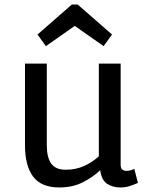

<svg xmlns="http://www.w3.org/2000/svg" viewBox="-20 -810 657 845"><path d="M241 15Q162 15 126 -32.5Q90 -80 90 -171V-530H186V-170Q186 -117 205.5 -90Q225 -63 269 -63Q313 -63 349 -79Q385 -95 415 -122V-530H511V-85Q511 -69 518.5 -63.5Q526 -58 537 -58Q545 -58 554.5 -60.5Q564 -63 571 -67L587 -5Q571 2 552 8.5Q533 15 510 15Q476 15 451.5 -1Q427 -17 421 -61Q390 -31 345 -8Q300 15 241 15ZM182 -607 145 -658 296 -790H322L473 -658L436 -607L309 -696Z"/></svg>

Font: Orienta
Style: Regular
Weight: 400
Designer: Eduardo Rodriguez Tunni
Foundry: Eduardo Rodriguez Tunni
Version: Version 1.002; ttfautohint (v1.8.4.7-5d5b);gftools[0.9.23]